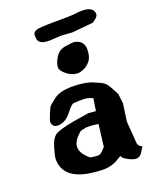

<svg xmlns="http://www.w3.org/2000/svg" viewBox="-142 -840 754 928"><g transform="rotate(-20 235.5 -376.0)"><path d="M196.8 -674.8Q142.1 -674.8 139.6 -707Q138.7 -712.9 138.9 -724.9Q139.2 -736.8 153.1 -744.1Q167 -751.5 250.5 -751.5Q334 -751.5 356.2 -754.4Q378.4 -757.3 392.1 -757.3Q453.1 -757.3 453.6 -718.3Q453.6 -708.5 439.7 -696.3Q425.8 -684.1 418.9 -684.1L313.5 -674.3L260.7 -678.2L197.3 -674.8ZM322.8 -623Q354.5 -610.4 354.5 -572.8Q354.5 -535.2 338.6 -515.1Q322.8 -495.1 303 -487.3Q283.2 -479.5 274.9 -479.5Q244.1 -479.5 217.5 -500.5Q190.9 -521.5 190.9 -538.6Q190.9 -555.7 203.6 -579.6Q216.3 -603.5 231 -612.3Q245.6 -621.1 261.5 -623Q277.3 -625 286.9 -626.5Q296.4 -627.9 303.2 -627.9Q310.1 -627.9 322.8 -623ZM242.7 -219.7H219.2L190.4 -213.4Q146.5 -177.7 146.5 -144.3Q146.5 -110.8 189.5 -76.7Q215.3 -72.8 227.3 -72.5Q239.3 -72.3 250.2 -83.5Q261.2 -94.7 268.1 -102.1Q274.9 -159.2 282.2 -215.3Q251 -219.7 242.7 -219.7ZM421.4 -318.4 427.2 -269 414.6 -178.7 423.3 -63.5Q423.8 -56.6 431.6 -48.8L444.3 -41L428.7 -15.6Q417 4.9 396.5 4.9H395.5Q381.8 4.9 359.4 -6.8Q336.9 -18.6 333 -24.9Q329.1 -31.2 328.1 -33.7L297.4 -15.6Q266.1 0 230.7 0Q195.3 0 148.9 -7.8Q30.3 -30.8 29.3 -125Q29.3 -140.6 42.7 -185.5Q56.2 -230.5 80.6 -242.9Q105 -255.4 170.4 -267.6L253.4 -281.2L291.5 -277.8Q296.9 -309.6 301.3 -341.3Q274.4 -352.5 256.8 -352.5H234.9L202.6 -351.1Q190.9 -347.7 170.2 -321Q149.4 -294.4 131.8 -284.9Q114.3 -275.4 96.4 -275.4Q78.6 -275.4 72.3 -284.9Q65.9 -294.4 65.9 -303.5Q65.9 -312.5 78.1 -341.3Q90.3 -370.1 93 -373.8Q95.7 -377.4 99.1 -380.4Q102.5 -383.8 105.5 -385.7Q108.4 -387.7 114.3 -392.6Q120.1 -397.5 124.5 -401.4Q157.2 -428.7 222.2 -428.7Q287.1 -428.7 326.9 -412.6Q366.7 -396.5 378.7 -386.7Q390.6 -377 405 -349.6Q419.4 -322.3 421.4 -318.4Z"/></g></svg>

Font: Drukaatie burti
Style: Bold
Weight: 700
Version: Version 0.14